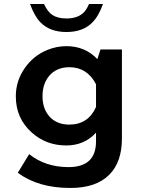

<svg xmlns="http://www.w3.org/2000/svg" viewBox="-20 -809 710 948"><path d="M419.4 -789.1H488.3Q467.3 -729.5 436 -698.2Q390.1 -650.9 308.1 -650.9Q225.1 -650.9 178.2 -700.2Q149.9 -730 128.4 -789.1H197.3Q215.3 -750.5 238.8 -734.9Q265.6 -717.8 308.1 -717.8Q366.2 -717.8 396 -750Q408.7 -764.2 419.4 -789.1ZM476.1 -564.9H582V-126Q582 -8.8 520 53.2Q455.1 119.1 327.6 119.1Q168 119.1 67.9 43.9L124 -47.9Q204.1 16.1 318.4 16.1Q454.1 16.1 454.1 -110.8V-153.8Q396.5 -90.8 307.1 -90.8Q208 -90.8 137.2 -154.3Q58.1 -224.6 58.1 -333.5Q58.1 -409.7 102.5 -473.1Q145 -534.2 213.9 -562.5Q259.8 -581.1 308.1 -581.1Q399.9 -581.1 460.9 -517.1ZM454.1 -280.8V-393.1Q410.2 -477.1 322.8 -477.1Q259.3 -477.1 223.1 -434.6Q189.9 -395.5 189.9 -334Q189.9 -273.4 223.1 -234.9Q259.3 -193.8 321.8 -193.8Q415.5 -193.8 454.1 -280.8Z"/></svg>

Font: BIZ UDPGothic
Style: Bold
Weight: 700
Designer: TypeBank Co., Ltd.
Foundry: Morisawa Inc.
Version: Version 1.051